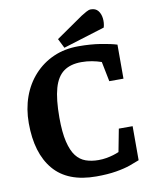

<svg xmlns="http://www.w3.org/2000/svg" viewBox="-93 -913 793 1000"><g transform="rotate(-10 303.0 -413.0)"><path d="M335 18Q184 18 110 -69.5Q36 -157 36 -316Q36 -391 59 -455Q82 -519 125.5 -566.5Q169 -614 228 -640Q287 -666 360 -666Q424 -666 477 -657.5Q530 -649 562 -639V-459H487L466 -564Q443 -572 416.5 -577Q390 -582 361 -582Q303 -582 267 -556Q231 -530 214.5 -472Q198 -414 198 -317Q198 -239 210 -189Q222 -139 243 -112Q264 -85 294 -74.5Q324 -64 361 -64Q383 -64 403 -67.5Q423 -71 439.5 -76Q456 -81 470 -87L493 -207H566V-27Q547 -19 516 -8Q485 3 440 10.5Q395 18 335 18ZM287 -671 262 -721 405 -820Q418 -828 432 -836Q446 -844 457 -844Q482 -844 495 -828Q508 -812 511 -787.5Q514 -763 507 -739Z"/></g></svg>

Font: Faustina Light
Style: Bold
Weight: 700
Version: Version 1.200